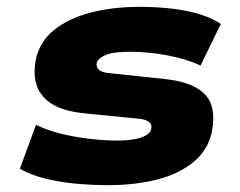

<svg xmlns="http://www.w3.org/2000/svg" viewBox="-20 -529 699 560"><path d="M296 11Q209 11 142.5 -1.5Q76 -14 38 -37L85 -165Q117 -149 158 -139Q199 -129 242 -124Q285 -119 323 -119Q366 -119 392 -128Q418 -137 421 -153Q424 -166 414.5 -173.5Q405 -181 382 -183L221 -199Q140 -208 106 -247Q72 -286 84 -353Q95 -407 137 -441Q179 -475 243.5 -492Q308 -509 386 -509Q442 -509 488 -503Q534 -497 568.5 -485.5Q603 -474 624 -459L565 -338Q523 -357 468.5 -367.5Q414 -378 360 -378Q310 -378 288 -368.5Q266 -359 262 -345Q260 -334 268.5 -325.5Q277 -317 306 -315L465 -298Q544 -289 578 -253.5Q612 -218 598 -145Q587 -92 545 -57Q503 -22 439 -5.5Q375 11 296 11Z"/></svg>

Font: Nunito Sans 10pt Expanded Black
Style: Italic
Weight: 900
Width: 7
Italic angle: -9°
Designer: Vernon Adams
Foundry: Vernon Adams
Version: Version 3.101;gftools[0.9.27]